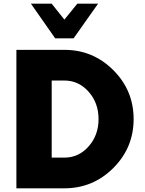

<svg xmlns="http://www.w3.org/2000/svg" viewBox="-20 -1020 786 1040"><path d="M278.8 -812.5 147.5 -1000H260L328.8 -913.8L398.8 -1000H511.2L378.8 -812.5ZM68.8 0V-750H328.8Q483.8 -750 593.8 -640Q703.8 -530 703.8 -375Q703.8 -220 593.8 -110Q483.8 0 328.8 0ZM260 -166.2H328.8Q406.2 -166.2 460 -226.9Q513.8 -287.5 513.8 -375Q513.8 -462.5 460 -523.1Q406.2 -583.8 328.8 -583.8H260Z"/></svg>

Font: Now Black
Style: Regular
Weight: 900
Designer: Alfredo Marco Pradil
Foundry: Alfredo Marco Pradil
Version: Version 1.002;PS 001.002;hotconv 1.0.88;makeotf.lib2.5.64775